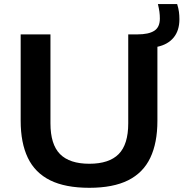

<svg xmlns="http://www.w3.org/2000/svg" viewBox="-20 -908 896 938"><path d="M416.5 9.5Q299 9.5 225 -27.2Q151 -64 116 -137Q81 -210 81 -318V-740H226.5V-305.5Q226.5 -202.5 273.2 -155.2Q320 -108 416.5 -108Q513 -108 559.8 -155.2Q606.5 -202.5 606.5 -305.5V-740H651.5Q706 -740 733.5 -757.5Q761 -775 761 -817.5Q761 -834.5 758.8 -850.8Q756.5 -867 751.5 -888H845.5Q852 -867 854.2 -850Q856.5 -833 856.5 -814Q856.5 -759 828.5 -724.8Q800.5 -690.5 749 -679.5V-318Q749 -210 714.2 -137Q679.5 -64 606 -27.2Q532.5 9.5 416.5 9.5Z"/></svg>

Font: Encode Sans SC Expanded SemiBold
Style: Regular
Weight: 600
Width: 7
Designer: Multiple Designers
Foundry: Impallari Type
Version: Version 3.002